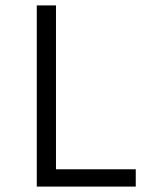

<svg xmlns="http://www.w3.org/2000/svg" viewBox="-20 -690 590 710"><path d="M116 0V-670H187V-64H482V0Z"/></svg>

Font: Lode Term
Style: Regular
Weight: 400
Monospace: yes
Designer: Belleve Invis
Foundry: Belleve Invis
Version: Version 29.2.0